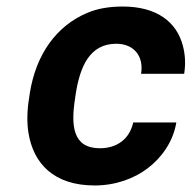

<svg xmlns="http://www.w3.org/2000/svg" viewBox="-20 -558 587 588"><path d="M69 -257C63 -220 62 -184 67 -152C82 -57 145 10 270 10C335 10 393 -12 434 -44C473 -74 510 -122 520 -183H388C377 -133 339 -104 286 -104C202 -104 197 -174 210 -257L212 -271C225 -353 254 -424 336 -424C390 -424 421 -386 412 -332H544C549 -363 547 -392 540 -418C521 -491 460 -538 356 -538C315 -538 278 -532 246 -518C154 -479 90 -393 71 -271Z"/></svg>

Font: Asimov Pro
Style: BdObl
Weight: 700
Designer: Google
Version: Version 2.000980; 2014